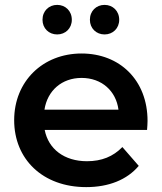

<svg xmlns="http://www.w3.org/2000/svg" viewBox="-20 -759 662 786"><path d="M214 -618C248 -618 274 -643 274 -678C274 -714 248 -739 214 -739C180 -739 154 -714 154 -678C154 -643 180 -618 214 -618ZM408 -618C442 -618 468 -643 468 -678C468 -714 442 -739 408 -739C374 -739 348 -714 348 -678C348 -643 374 -618 408 -618ZM584 -264C584 -431 470 -540 314 -540C155 -540 38 -426 38 -267C38 -108 154 7 333 7C425 7 500 -23 548 -80L481 -157C443 -118 396 -99 336 -99C243 -99 178 -149 163 -227H582C583 -239 584 -254 584 -264ZM314 -440C396 -440 455 -387 465 -310H162C174 -388 233 -440 314 -440Z"/></svg>

Font: Montserrat Lite SemiBold
Style: Regular
Weight: 600
Designer: Julieta Ulanovsky
Foundry: Julieta Ulanovsky
Version: Version 7.200;PS 007.200;hotconv 1.0.88;makeotf.lib2.5.64775